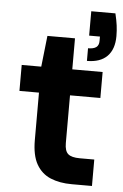

<svg xmlns="http://www.w3.org/2000/svg" viewBox="-54 -793 534 832"><g transform="rotate(5 213.5 -377.0)"><path d="M290 0Q237 0 197.5 -16.5Q158 -33 136 -71.5Q114 -110 114 -177V-383H29V-496H114L129 -631H249V-496H381V-383H249V-175Q249 -141 264 -128Q279 -115 315 -115H378V0ZM309 -538V-593Q333 -593 344.5 -601.5Q356 -610 356 -629V-648H309V-754H414Q421 -725 424 -702.5Q427 -680 427 -656Q427 -599 397 -568.5Q367 -538 309 -538Z"/></g></svg>

Font: DM Sans 24pt
Style: Bold
Weight: 700
Designer: Colophon Foundry, Jonny Pinhorn
Foundry: Colophon Foundry
Version: Version 4.004;gftools[0.9.30]